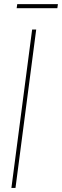

<svg xmlns="http://www.w3.org/2000/svg" viewBox="-20 -925 305 945"><path d="M158.2 -779.8 56.2 0H36.1L138.2 -779.8ZM62 -884.8 64.9 -904.8H265.1L262.2 -884.8Z"/></svg>

Font: Cooper Hewitt
Style: Thin Italic
Weight: 702
Designer: Village Type and Design LLC
Foundry: Cooper Hewitt Smithsonian Design Museum
Version: 1.000